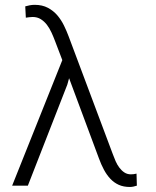

<svg xmlns="http://www.w3.org/2000/svg" viewBox="-20 -761 640 787"><path d="M94.2 0H29.8L235.4 -514.6L205.6 -592.8Q199.2 -609.9 191.2 -627.4Q183.1 -645 172.4 -659.2Q161.6 -673.3 147.2 -682.4Q132.8 -691.4 113.8 -691.4Q107.4 -691.4 99.6 -690.4Q91.8 -689.5 85.9 -688.5L83.5 -734.9Q91.3 -737.3 101.8 -739.3Q112.3 -741.2 122.1 -741.2Q153.3 -741.2 176.3 -729Q199.2 -716.8 215.3 -697.8Q231.4 -678.7 242.4 -656Q253.4 -633.3 261.2 -612.3L441.9 -130.4Q447.3 -115.2 453.9 -100.3Q460.4 -85.4 469.5 -73.5Q478.5 -61.5 490 -54Q501.5 -46.4 516.6 -46.4Q523.4 -46.4 527.8 -47.1Q532.2 -47.9 539.6 -49.3L541 0Q535.2 2 527.3 3.7Q519.5 5.4 512.7 5.4Q486.3 5.4 466.8 -3.4Q447.3 -12.2 432.4 -28.1Q417.5 -43.9 406 -65.4Q394.5 -86.9 385.3 -112.3L263.2 -440.4L255.9 -414.1Z"/></svg>

Font: Roboto Mono Light
Style: Regular
Weight: 300
Designer: Google
Version: Version 2.000985; 2015; ttfautohint (v1.3)